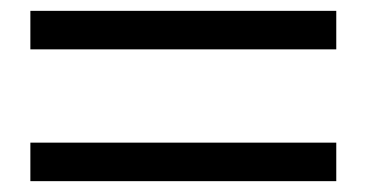

<svg xmlns="http://www.w3.org/2000/svg" viewBox="-20 -544 675 354"><path d="M600 -453H36V-524H600ZM600 -210H36V-281H600Z"/></svg>

Font: Shippori Mincho
Style: Bold
Weight: 700
Designer: FONTDASU
Foundry: FONTDASU / Google Inc. / but / Adobe
Version: Version 3.110; ttfautohint (v1.8.3)